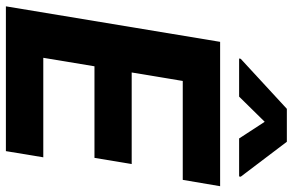

<svg xmlns="http://www.w3.org/2000/svg" viewBox="-191 -803 994 652"><g transform="rotate(90 306.0 -477.0)"><path d="M1.5 0 122.1 -727.5H612.3L590.8 -600.6H254.9L226.1 -427.2H537.1L516.1 -300.8H205.1L176.3 -127H514.2L493.2 0ZM450.2 -792 393.6 -878.9 308.1 -792H178.7L179.7 -797.4L349.6 -954.1H461.4L580.1 -797.4L579.1 -792Z"/></g></svg>

Font: Inter Tight
Style: Bold Italic
Weight: 700
Italic angle: -9.39999°
Designer: Rasmus Andersson
Foundry: rsms
Version: Version 3.004